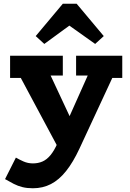

<svg xmlns="http://www.w3.org/2000/svg" viewBox="-20 -769 693 1027"><path d="M156 238Q125 238 100.5 232Q76 226 53.5 214.5Q31 203 7 189L65 74Q82 84 105.5 94.5Q129 105 156 105Q184 105 207 95Q230 85 250 61Q270 37 288 -4L489 -454H628L405 26Q371 99 333.5 146Q296 193 252.5 215.5Q209 238 156 238ZM308 53 64 -403H233L412 -20ZM34 -352V-471H316V-365H136V-352ZM387 -365V-471H634V-352H535V-365ZM217 -534 171 -576 316 -749H390L535 -576L489 -534L351 -632Z"/></svg>

Font: BioRhyme ExtraBold ExtraBold
Style: Regular
Weight: 800
Version: Version 1.600;gftools[0.9.33]